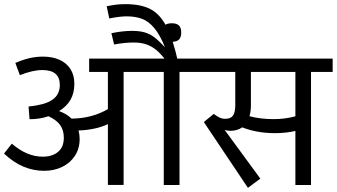

<svg xmlns="http://www.w3.org/2000/svg" viewBox="-24 -902 1642 936"><path d="M956.1 -551.3H851.1V0H774.4V-551.3H578.6V-0.5H502V-296.9Q470.2 -281.7 431.6 -274.2Q393.1 -266.6 358.9 -266.1Q364.3 -246.1 364.3 -224.6Q364.3 -177.7 341.1 -142.3Q317.9 -106.9 278.6 -88.1Q239.3 -69.3 191.4 -69.3Q138.7 -69.3 90.3 -89.6Q42 -109.9 -4.4 -153.3L33.7 -201.7Q106.9 -138.2 184.6 -138.2Q231.4 -138.2 259.3 -161.9Q287.1 -185.5 287.1 -230.5Q287.1 -267.1 269.5 -292Q252 -316.9 212.4 -335.4Q169.9 -320.8 120.1 -320.8L115.2 -382.8Q128.9 -383.8 154.3 -388.2Q213.4 -398.4 240.5 -422.9Q267.6 -447.3 267.6 -487.8Q267.6 -560.5 182.6 -560.5Q135.7 -560.5 72.8 -535.6L50.8 -595.2Q85.9 -610.4 118.4 -618.2Q150.9 -626 185.5 -626Q231.9 -626 266.4 -610.4Q300.8 -594.7 319.6 -565.2Q338.4 -535.6 338.4 -494.1Q338.4 -448.7 320.1 -416.3Q301.8 -383.8 264.2 -360.4Q301.8 -346.7 324.7 -323.7Q424.3 -324.7 502 -370.1V-551.3H410.6V-616.2H956.1ZM844.7 -596.7 805.2 -582Q773.4 -624 750.5 -647Q727.5 -669.9 698.2 -682.4Q668.9 -694.8 627.9 -694.8Q585 -694.8 532.2 -685.1L519 -740.2Q574.2 -751.5 619.6 -751.5Q656.2 -751.5 681.4 -744.1Q706.5 -736.8 728.5 -720.2Q750.5 -703.6 780.3 -671.4Q755.9 -732.4 728 -765.4Q700.2 -798.3 668.2 -810.3Q636.2 -822.3 592.8 -822.3Q560.1 -822.3 508.8 -812L496.1 -871.6Q523.4 -877 542.5 -879.4Q561.5 -881.8 588.9 -881.8Q662.1 -881.8 708.7 -857.9Q755.4 -834 787.6 -772.7Q819.8 -711.4 844.7 -596.7Z M859.4 -743.2Q859.4 -719.7 848.4 -709Q837.4 -698.2 813.5 -698.2Q789.1 -698.2 778.1 -708.7Q767.1 -719.2 767.1 -743.2Q767.1 -767.1 778.1 -777.8Q789.1 -788.6 813.5 -788.6Q837.4 -788.6 848.4 -777.8Q859.4 -767.1 859.4 -743.2Z M1597.7 -551.3H1492.2V0H1416V-263.7Q1371.1 -252.9 1315.9 -252.9Q1228.5 -252.9 1156.7 -281.2Q1133.3 -264.2 1097.7 -264.2Q1085.4 -264.2 1071.3 -268.6L1245.1 -31.2L1184.6 13.7L969.7 -307.1L1018.1 -346.7Q1033.2 -335 1046.4 -328.9Q1059.6 -322.8 1074.2 -322.8Q1101.1 -322.8 1112.1 -338.9Q1123 -355 1123 -389.2V-551.3H941.4V-616.2H1597.7ZM1416 -551.3H1199.2V-390.1Q1199.2 -359.9 1192.4 -335.4Q1244.6 -321.3 1310.5 -321.3Q1365.7 -321.3 1416 -335Z"/></svg>

Font: Varta
Style: Regular
Weight: 400
Designer: Joana Correia, Viktoriya Grabowska, Eben Sorkin
Foundry: Sorkin Type
Version: Version 1.002; ttfautohint (v1.3) -l 8 -r 24 -G 200 -x 12 -H